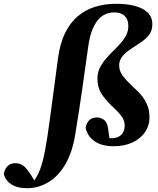

<svg xmlns="http://www.w3.org/2000/svg" viewBox="-180 -752 828 1007"><path d="M-35 235Q-75 235 -100.5 225Q-126 215 -140.5 198Q-155 181 -160 160Q-156 136 -141 120Q-126 104 -101 104Q-82 104 -68.5 110.5Q-55 117 -43 131Q-31 145 -16 168L3 200L-13 197H4L-3 200Q7 184 16 168Q25 152 32 131Q39 112 45 88.5Q51 65 56.5 35.5Q62 6 68 -32Q83 -134 96.5 -238Q110 -342 124 -445Q135 -526 162.5 -581Q190 -636 230.5 -669Q271 -702 321 -717Q371 -732 428 -732Q520 -732 569.5 -704.5Q619 -677 619 -626Q619 -594 604.5 -573Q590 -552 563 -533Q536 -514 499 -490Q472 -471 458.5 -452Q445 -433 445 -409Q445 -380 463 -355.5Q481 -331 520 -294Q548 -270 566 -246.5Q584 -223 594 -196.5Q604 -170 604 -137Q604 -92 580 -58Q556 -24 514 -4.5Q472 15 417 15Q355 15 317 -10.5Q279 -36 269 -82Q274 -108 288.5 -122Q303 -136 328 -136Q351 -136 368 -121Q385 -106 388 -70L396 -14L345 -33Q359 -30 372.5 -28.5Q386 -27 404 -27Q439 -27 456.5 -45.5Q474 -64 474 -93Q474 -117 460 -138.5Q446 -160 410 -193Q372 -229 351.5 -261.5Q331 -294 331 -340Q331 -372 344.5 -398Q358 -424 379.5 -448.5Q401 -473 426 -497Q449 -520 463.5 -538.5Q478 -557 485.5 -575.5Q493 -594 493 -618Q493 -650 474 -668.5Q455 -687 420 -687Q393 -687 370 -676Q347 -665 330 -642.5Q313 -620 301 -587Q289 -554 283 -509Q267 -396 251 -283Q235 -170 218 -69Q210 -11 196.5 31.5Q183 74 165.5 105Q148 136 126 160Q107 182 81 199Q55 216 25.5 225.5Q-4 235 -35 235Z"/></svg>

Font: Source Serif 4
Style: Bold Italic
Weight: 700
Italic angle: -12°
Designer: Frank Grießhammer
Foundry: Adobe Systems Incorporated
Version: Version 4.004;hotconv 1.0.116;makeotfexe 2.5.65601